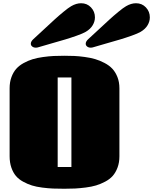

<svg xmlns="http://www.w3.org/2000/svg" viewBox="-20 -1141 941 1180"><path d="M39.1 0ZM186 -901.4Q203.1 -917 247.1 -957.8Q291 -998.5 315.2 -1020.8Q339.4 -1043 369.9 -1068.1Q400.4 -1093.3 417.5 -1103Q448.7 -1121.1 478.5 -1121.1Q515.1 -1121.1 539.3 -1095.5Q563.5 -1069.8 563.5 -1034.2Q563.5 -1008.8 549.3 -985.4Q535.2 -961.9 506.8 -945.3Q489.3 -935.1 452.1 -921.9Q415 -908.7 381.6 -898.7Q348.1 -888.7 294.4 -873.5Q240.7 -858.4 215.8 -850.6Q209 -848.1 200.2 -848.1Q187 -848.1 178.2 -855Q169.4 -861.8 169.4 -872.1Q169.4 -886.7 186 -901.4ZM523.4 -901.4Q540.5 -917 584.5 -957.8Q628.4 -998.5 652.6 -1020.8Q676.8 -1043 707.3 -1068.1Q737.8 -1093.3 754.9 -1103Q786.1 -1121.1 815.9 -1121.1Q852.5 -1121.1 876.7 -1095.5Q900.9 -1069.8 900.9 -1034.2Q900.9 -1008.8 886.7 -985.4Q872.6 -961.9 844.2 -945.3Q826.7 -935.1 789.6 -921.9Q752.4 -908.7 719 -898.7Q685.5 -888.7 631.8 -873.5Q578.1 -858.4 553.2 -850.6Q546.4 -848.1 537.6 -848.1Q524.4 -848.1 515.6 -855Q506.8 -861.8 506.8 -872.1Q506.8 -886.7 523.4 -901.4ZM375 19Q335.9 19 306.6 17.8Q277.3 16.6 240.5 12Q203.6 7.3 176.8 -1Q149.9 -9.3 122.6 -24.2Q95.2 -39.1 77.9 -59.6Q60.5 -80.1 49.8 -111.1Q39.1 -142.1 39.1 -180.7V-598.6Q39.1 -636.2 50.3 -666.7Q61.5 -697.3 79.6 -717.8Q97.7 -738.3 125.2 -753.4Q152.8 -768.6 180.7 -777.1Q208.5 -785.6 244.4 -790.5Q280.3 -795.4 309.8 -796.9Q339.4 -798.3 375 -798.3Q408.2 -798.3 436 -797.1Q463.9 -795.9 500 -791Q536.1 -786.1 564.5 -777.8Q592.8 -769.5 621.8 -754.4Q650.9 -739.3 670.2 -718.8Q689.5 -698.2 701.7 -667.5Q713.9 -636.7 713.9 -598.6V-180.7Q713.9 -142.1 702.4 -111.3Q690.9 -80.6 672.9 -60.1Q654.8 -39.6 626.5 -24.7Q598.1 -9.8 570.8 -1.5Q543.5 6.8 506.3 11.5Q469.2 16.1 440.7 17.6Q412.1 19 375 19ZM334.5 -114.7H418.9V-665H334.5Z"/></svg>

Font: Coda ExtraBold
Style: Regular
Weight: 800
Version: Version 2.001; ttfautohint (v0.8) -r 50 -G 200 -x